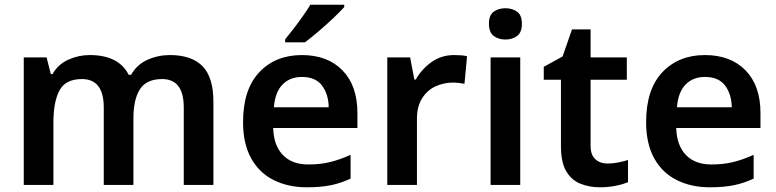

<svg xmlns="http://www.w3.org/2000/svg" viewBox="-20 -786 3298 816"><path d="M702 -552Q794 -552 840.5 -505Q887 -458 887 -353V0H761V-329Q761 -450 669 -450Q603 -450 575 -407Q547 -364 547 -282V0H421V-329Q421 -450 328 -450Q259 -450 233 -402Q207 -354 207 -265V0H81V-542H178L196 -471H203Q227 -513 270.5 -532.5Q314 -552 361 -552Q422 -552 463.5 -531.5Q505 -511 527 -468H537Q562 -512 607 -532Q652 -552 702 -552Z M1263 -552Q1372 -552 1435.5 -487Q1499 -422 1499 -306V-242H1141Q1143 -168 1182 -127.5Q1221 -87 1290 -87Q1342 -87 1384 -97.5Q1426 -108 1470 -128V-27Q1430 -8 1387 1Q1344 10 1284 10Q1205 10 1143.5 -20.5Q1082 -51 1047.5 -113Q1013 -175 1013 -267Q1013 -406 1082 -479Q1151 -552 1263 -552ZM1263 -459Q1212 -459 1180.5 -426.5Q1149 -394 1144 -330H1377Q1376 -386 1348.5 -422.5Q1321 -459 1263 -459ZM1443 -756Q1427 -738 1396.5 -709Q1366 -680 1333 -652Q1300 -624 1276 -606H1192V-619Q1207 -637 1227 -663Q1247 -689 1266.5 -716.5Q1286 -744 1299 -766H1443Z M1910 -552Q1923 -552 1938.5 -551Q1954 -550 1965 -547L1954 -430Q1944 -432 1930 -433.5Q1916 -435 1905 -435Q1865 -435 1830 -418.5Q1795 -402 1773.5 -367.5Q1752 -333 1752 -281V0H1626V-542H1723L1741 -448H1747Q1771 -491 1813 -521.5Q1855 -552 1910 -552Z M2128 -751Q2157 -751 2177.5 -736.5Q2198 -722 2198 -685Q2198 -648 2177.5 -633Q2157 -618 2128 -618Q2099 -618 2078.5 -633Q2058 -648 2058 -685Q2058 -722 2078.5 -736.5Q2099 -751 2128 -751ZM2191 -542V0H2065V-542Z M2562 -91Q2585 -91 2607.5 -95.5Q2630 -100 2649 -106V-12Q2629 -3 2597 3.5Q2565 10 2530 10Q2484 10 2446 -5.5Q2408 -21 2386 -59Q2364 -97 2364 -165V-447H2291V-502L2371 -546L2411 -661H2490V-542H2644V-447H2490V-166Q2490 -128 2510 -109.5Q2530 -91 2562 -91Z M2976 -552Q3085 -552 3148.5 -487Q3212 -422 3212 -306V-242H2854Q2856 -168 2895 -127.5Q2934 -87 3003 -87Q3055 -87 3097 -97.5Q3139 -108 3183 -128V-27Q3143 -8 3100 1Q3057 10 2997 10Q2918 10 2856.5 -20.5Q2795 -51 2760.5 -113Q2726 -175 2726 -267Q2726 -406 2795 -479Q2864 -552 2976 -552ZM2976 -459Q2925 -459 2893.5 -426.5Q2862 -394 2857 -330H3090Q3089 -386 3061.5 -422.5Q3034 -459 2976 -459Z"/></svg>

Font: Noto Sans Gujarati SemiBold
Style: Regular
Weight: 600
Designer: Jelle Bosma - Monotype Design Team, Universal Thirst
Foundry: Monotype Imaging Inc.
Version: Version 2.106; ttfautohint (v1.8.4.7-5d5b)